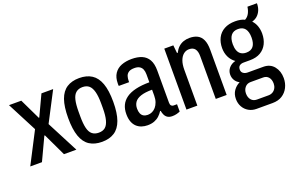

<svg xmlns="http://www.w3.org/2000/svg" viewBox="-97 -991 2387 1557"><g transform="rotate(-20 1096.5 -213.0)"><path d="M10 0 150 -271 18 -526H124L210 -347H214L298 -526H399L267 -272L408 0H301L208 -196H203L111 0Z M627 12Q563 12 519.5 -16Q476 -44 454.5 -105Q433 -166 433 -263Q433 -361 454.5 -421.5Q476 -482 519.5 -510Q563 -538 627 -538Q691 -538 734.5 -510Q778 -482 800 -421.5Q822 -361 822 -263Q822 -166 800 -105Q778 -44 734.5 -16Q691 12 627 12ZM627 -67Q662 -67 683 -84.5Q704 -102 714.5 -141Q725 -180 725 -243V-283Q725 -346 714.5 -385Q704 -424 683 -442Q662 -460 627 -460Q593 -460 571 -442Q549 -424 539.5 -385Q530 -346 530 -283V-243Q530 -180 539.5 -141Q549 -102 571 -84.5Q593 -67 627 -67Z M1020 12Q993 12 969 4Q945 -4 926.5 -21Q908 -38 897.5 -65.5Q887 -93 887 -132Q887 -175 902.5 -208Q918 -241 950 -264Q982 -287 1032.5 -299Q1083 -311 1151 -311V-379Q1151 -405 1143.5 -423Q1136 -441 1119.5 -451Q1103 -461 1076 -461Q1043 -461 1026 -449.5Q1009 -438 1003 -419.5Q997 -401 997 -378V-368H908Q907 -373 907 -377.5Q907 -382 907 -388Q907 -441 929.5 -474.5Q952 -508 991 -523Q1030 -538 1080 -538Q1131 -538 1167.5 -522.5Q1204 -507 1224 -472Q1244 -437 1244 -378V-101Q1244 -84 1251.5 -75.5Q1259 -67 1271 -67H1301V-4Q1288 2 1270.5 6.5Q1253 11 1233 11Q1209 11 1193.5 1.5Q1178 -8 1169.5 -25Q1161 -42 1158 -62H1153Q1140 -41 1121.5 -24Q1103 -7 1078 2.5Q1053 12 1020 12ZM1050 -67Q1070 -67 1088 -75.5Q1106 -84 1120 -100.5Q1134 -117 1142.5 -141Q1151 -165 1151 -196V-247Q1090 -247 1053 -234.5Q1016 -222 1000 -199Q984 -176 984 -144Q984 -119 991.5 -101.5Q999 -84 1014 -75.5Q1029 -67 1050 -67Z M1358 0V-526H1436L1443 -457H1449Q1463 -485 1482.5 -503Q1502 -521 1526.5 -529.5Q1551 -538 1579 -538Q1619 -538 1647 -523.5Q1675 -509 1690 -476.5Q1705 -444 1705 -390V0H1611V-369Q1611 -390 1607 -405.5Q1603 -421 1595 -431.5Q1587 -442 1574.5 -447.5Q1562 -453 1544 -453Q1518 -453 1497 -436.5Q1476 -420 1464 -388Q1452 -356 1452 -309V0Z M1894 189Q1857 189 1827.5 172Q1798 155 1781 125Q1764 95 1764 57Q1764 15 1785 -15Q1806 -45 1839 -61Q1814 -74 1801 -96Q1788 -118 1788 -144Q1788 -177 1809 -201.5Q1830 -226 1865 -235Q1833 -258 1816.5 -292.5Q1800 -327 1800 -369Q1800 -418 1819.5 -456.5Q1839 -495 1878 -516.5Q1917 -538 1973 -538Q1997 -538 2017.5 -534Q2038 -530 2054 -522Q2078 -535 2091 -559.5Q2104 -584 2108 -615H2190Q2190 -580 2178.5 -554Q2167 -528 2148 -511.5Q2129 -495 2103 -488Q2125 -465 2135.5 -434.5Q2146 -404 2146 -370Q2146 -321 2127 -282.5Q2108 -244 2071 -222Q2034 -200 1979 -200H1924Q1902 -200 1888.5 -189.5Q1875 -179 1875 -156Q1875 -135 1890.5 -124Q1906 -113 1929 -113H2062Q2121 -113 2154 -72Q2187 -31 2187 29Q2187 73 2168.5 109.5Q2150 146 2116 167.5Q2082 189 2032 189ZM1923 119H2023Q2044 119 2060.5 109Q2077 99 2086 81.5Q2095 64 2095 43Q2095 9 2078 -11.5Q2061 -32 2032 -32H1923Q1893 -32 1874.5 -10.5Q1856 11 1856 43Q1856 77 1874 98Q1892 119 1923 119ZM1973 -268Q2014 -268 2034 -293.5Q2054 -319 2054 -369Q2054 -419 2034 -445Q2014 -471 1973 -471Q1933 -471 1912.5 -445Q1892 -419 1892 -369Q1892 -337 1901 -314Q1910 -291 1928.5 -279.5Q1947 -268 1973 -268Z"/></g></svg>

Font: Archivo Condensed Medium
Style: Regular
Weight: 500
Width: 3
Designer: Hector Gatti
Foundry: Omnibus-Type
Version: Version 2.001